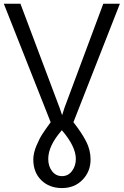

<svg xmlns="http://www.w3.org/2000/svg" viewBox="-22 -751 647 1005"><path d="M-2 -731.4H85L290 -186.5L302.7 -149.4H303.7L315.4 -186.5L518.6 -731.4H605.5L362.3 -111.3Q405.3 -56.6 428.7 -11.2Q452.1 34.2 452.1 84Q452.1 146.5 410.2 189.9Q368.2 233.4 302.7 233.4Q236.3 233.4 194.3 192.4Q152.3 151.4 152.3 84Q152.3 50.8 168.5 12.2Q184.6 -26.4 200.7 -50.8Q216.8 -75.2 243.2 -111.3ZM230.5 81.1Q230.5 119.1 250.5 145Q270.5 170.9 302.7 170.9Q335 170.9 355 144Q375 117.2 375 81.1Q375 15.6 301.8 -69.3Q230.5 11.7 230.5 81.1Z"/></svg>

Font: Batunionen A1
Style: Regular
Weight: 400
Designer: HanYang I&C Co.,Ltd.
Foundry: HanYang I&C Co.,Ltd.
Version: Version 2.50; ttfautohint (v1.6)